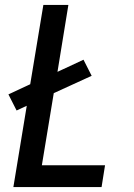

<svg xmlns="http://www.w3.org/2000/svg" viewBox="-20 -755 540 775"><path d="M34 0 88 -328 47 -309 14 -374 102 -415 155 -735H256L212 -465L317 -514L350 -449L197 -379L149 -88H404L390 0Z"/></svg>

Font: Iosevka Semibold
Style: Italic
Weight: 600
Italic angle: -9°
Monospace: yes
Designer: Belleve Invis
Foundry: Belleve Invis
Version: Version 32.5.0; ttfautohint (v1.8.4)